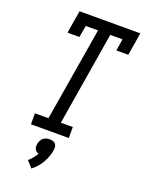

<svg xmlns="http://www.w3.org/2000/svg" viewBox="-178 -818 866 1149"><g transform="rotate(20 254.5 -243.5)"><path d="M80 0V-70H166L265 -665H187L174 -590H98L122 -735H509L485 -590H409L421 -665H343L245 -70H321V0ZM173 248 136 207Q151 195 162.5 180.5Q174 166 183 150Q175 148 168.5 143Q162 138 158.5 131Q155 124 154.5 115.5Q154 107 155 99Q157 88 162 77.5Q167 67 175.5 59.5Q184 52 195 49Q206 46 217 46Q228 46 238 49Q248 52 254 59.5Q260 67 261.5 77.5Q263 88 261 99Q258 120 250.5 140.5Q243 161 232 180.5Q221 200 206 217Q191 234 173 248Z"/></g></svg>

Font: Iosevka Curly Slab Oblique
Style: Regular
Weight: 400
Italic angle: -9°
Monospace: yes
Designer: Belleve Invis
Foundry: Belleve Invis
Version: Version 11.1.0; ttfautohint (v1.8.3)